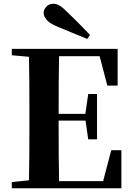

<svg xmlns="http://www.w3.org/2000/svg" viewBox="-20 -1005 710 1025"><path d="M460 -819 446 -797Q404 -814 362 -831.5Q320 -849 279 -866Q241 -883 227 -901.5Q213 -920 213 -935Q213 -954 227.5 -969.5Q242 -985 265 -985Q282 -985 298.5 -975Q315 -965 340 -940Q369 -912 399.5 -881.5Q430 -851 460 -819ZM43 0V-33L200 -49H215V0ZM134 0Q136 -86 136.5 -173Q137 -260 137 -349V-394Q137 -483 136.5 -570Q136 -657 134 -744H296Q294 -658 293.5 -569.5Q293 -481 293 -389V-360Q293 -265 293.5 -176Q294 -87 296 0ZM215 0V-38H600L521 -2L574 -203H628V0ZM215 -361V-397H463V-361ZM451 -261 435 -372V-393L451 -503H498V-261ZM43 -710V-744H215V-696H200ZM553 -548 502 -743 579 -705H215V-744H608V-548Z"/></svg>

Font: Noto Serif KR ExtraLight ExtraBold
Style: Regular
Weight: 800
Version: Version 2.003-H1;hotconv 1.1.1;makeotfexe 2.6.0